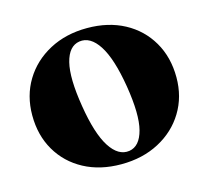

<svg xmlns="http://www.w3.org/2000/svg" viewBox="-78 -563 719 663"><g transform="rotate(-15 282.0 -231.5)"><path d="M285 -473.5Q360.5 -473.5 417.8 -442.8Q475 -412 507.2 -356.8Q539.5 -301.5 539.5 -229.5Q539.5 -160 506.2 -105.5Q473 -51 414 -19.8Q355 11.5 278.5 11.5Q203 11.5 145.8 -19.2Q88.5 -50 56.5 -104.8Q24.5 -159.5 24.5 -231Q24.5 -301 57.8 -355.8Q91 -410.5 150 -442Q209 -473.5 285 -473.5ZM317 -26Q355 -32 369 -85.5Q383 -139 366 -243.5Q349 -346.5 318.2 -394Q287.5 -441.5 247.5 -435.5Q209 -429.5 195.5 -375.8Q182 -322 199 -218Q215.5 -115.5 246.2 -67.8Q277 -20 317 -26Z"/></g></svg>

Font: Fraunces 72pt S000
Style: Bold
Weight: 700
Version: Version 1.000; ttfautohint (v1.8.3)